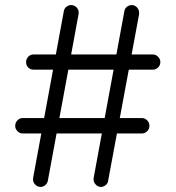

<svg xmlns="http://www.w3.org/2000/svg" viewBox="-20 -730 693 758"><path d="M140 8Q127 8 117.5 -3Q108 -14 111 -29L232 -686Q234 -697 242.5 -703.5Q251 -710 261 -710Q274 -710 283.5 -699.5Q293 -689 290 -673L169 -17Q167 -6 158.5 1Q150 8 140 8ZM378 8Q366 8 356.5 -3Q347 -14 350 -29L471 -686Q473 -697 481.5 -703.5Q490 -710 500 -710Q513 -710 522 -699.5Q531 -689 529 -673L407 -17Q406 -6 397 1Q388 8 378 8ZM112 -455Q100 -455 91.5 -463.5Q83 -472 83 -485Q83 -497 91.5 -506Q100 -515 112 -515H583Q595 -515 604 -506Q613 -497 613 -485Q613 -472 604 -463.5Q595 -455 583 -455ZM69 -203Q58 -203 49 -212Q40 -221 40 -233Q40 -246 49 -255Q58 -264 69 -264H540Q552 -264 561 -255Q570 -246 570 -233Q570 -221 561 -212Q552 -203 540 -203Z"/></svg>

Font: National Park Light
Style: Regular
Weight: 300
Designer: Andrea Herstowski, Ben Hoepner
Version: Version 1.009